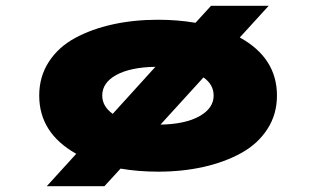

<svg xmlns="http://www.w3.org/2000/svg" viewBox="-20 -580 1090 661"><path d="M524.5 11Q456.5 11 395 0.5L339.5 61H141L242.5 -50.5Q115 -122 115 -251Q115 -316 148 -367Q181 -418 238.2 -449Q295.5 -480 368 -496Q440.5 -512 524.5 -512Q592 -512 653 -501.5L706.5 -560H905L805.5 -451Q933.5 -380.5 933.5 -251Q933.5 -186.5 900.5 -135.5Q867.5 -84.5 810.2 -53Q753 -21.5 680.2 -5.2Q607.5 11 524.5 11ZM332 -251Q332 -214 368 -188L515 -350Q429 -348.5 380.5 -322Q332 -295.5 332 -251ZM715.5 -251Q715.5 -289 680.5 -313.5L532.5 -151Q618 -152.5 666.8 -180Q715.5 -207.5 715.5 -251Z"/></svg>

Font: League Mono Extended ExtraBold
Style: Regular
Weight: 800
Width: 9
Designer: Tyler Finck
Foundry: The League of Moveable Type / Tyler Finck
Version: Version 2.210